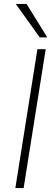

<svg xmlns="http://www.w3.org/2000/svg" viewBox="-20 -955 274 975"><path d="M58 0 170 -705H212L100 0ZM182 -765 60 -935H115L220 -765Z"/></svg>

Font: Nunito Sans ExtraLight
Style: Italic
Weight: 200
Italic angle: -9°
Designer: Vernon Adams
Foundry: Vernon Adams
Version: Version 3.006; ttfautohint (v1.8.3)